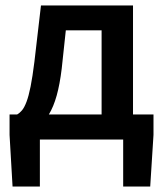

<svg xmlns="http://www.w3.org/2000/svg" viewBox="-20 -511 598 703"><path d="M126 0V172H26L15 -17V-92H43Q52 -97 60.5 -107Q69 -117 77 -138Q85 -159 92 -194Q99 -229 106 -285L130 -491H467V-92H542V-17L530 172H431V0ZM206 -260Q199 -202 187.5 -161Q176 -120 159 -92H352V-400H221Z"/></svg>

Font: Giro Semibold
Style: Regular
Weight: 600
Designer: Paul D. Hunt
Foundry: Adobe Systems Incorporated
Version: Version 1.000;PS 1.0;hotconv 1.0.88;makeotf.lib2.5.647800